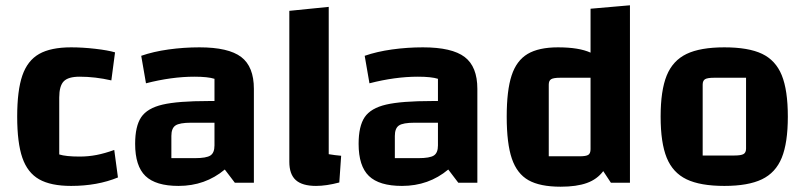

<svg xmlns="http://www.w3.org/2000/svg" viewBox="-20 -691 3045 726"><path d="M45 -250Q45 -349 64.5 -405.5Q84 -462 128 -487Q172 -512 249 -512Q292 -512 340 -506.5Q388 -501 415 -493L401 -387Q340 -401 281 -401Q238 -401 221 -383.5Q204 -366 204 -322V-107Q229 -99 281 -99Q314 -99 345 -105Q376 -111 412 -124L426 -20Q348 12 249 12Q172 12 128 -13Q84 -38 64.5 -94.5Q45 -151 45 -250Z M940 -355V0H868L830 -50Q756 12 655 12Q569 12 530 -25.5Q491 -63 491 -147Q491 -214 514 -248Q537 -282 595 -295.5Q653 -309 769 -309H791V-393Q766 -401 715 -401Q629 -401 532 -376L514 -480Q560 -496 617.5 -504Q675 -512 734 -512Q844 -512 892 -475.5Q940 -439 940 -355ZM791 -141V-227H703Q659 -227 643.5 -216.5Q628 -206 628 -177V-93H717Q760 -93 775.5 -103Q791 -113 791 -141Z M1270 -102 1263 -1Q1214 12 1175 12Q1123 12 1098.5 -10Q1074 -32 1074 -79V-650L1223 -665V-108Q1246 -104 1270 -102Z M1785 -355V0H1713L1675 -50Q1601 12 1500 12Q1414 12 1375 -25.5Q1336 -63 1336 -147Q1336 -214 1359 -248Q1382 -282 1440 -295.5Q1498 -309 1614 -309H1636V-393Q1611 -401 1560 -401Q1474 -401 1377 -376L1359 -480Q1405 -496 1462.5 -504Q1520 -512 1579 -512Q1689 -512 1737 -475.5Q1785 -439 1785 -355ZM1636 -141V-227H1548Q1504 -227 1488.5 -216.5Q1473 -206 1473 -177V-93H1562Q1605 -93 1620.5 -103Q1636 -113 1636 -141Z M2362 -671V0H2290L2261 -44Q2238 -13 2199 1Q2160 15 2100 15Q2022 15 1978.5 -9.5Q1935 -34 1915.5 -91Q1896 -148 1896 -250Q1896 -349 1914.5 -405.5Q1933 -462 1975 -487Q2017 -512 2090 -512Q2169 -512 2213 -492V-658ZM2213 -127V-397H2098Q2073 -397 2064 -391.5Q2055 -386 2055 -371V-100H2171Q2196 -100 2204.5 -105.5Q2213 -111 2213 -127Z M2478 -250Q2478 -349 2501 -405.5Q2524 -462 2576 -487Q2628 -512 2719 -512Q2810 -512 2861.5 -487.5Q2913 -463 2936 -406.5Q2959 -350 2959 -250Q2959 -151 2936 -94.5Q2913 -38 2861 -13Q2809 12 2719 12Q2628 12 2576 -13Q2524 -38 2501 -94.5Q2478 -151 2478 -250ZM2757 -103Q2782 -103 2791.5 -108.5Q2801 -114 2801 -129V-397H2680Q2655 -397 2646 -391.5Q2637 -386 2637 -371V-103Z"/></svg>

Font: Changa SemiBold
Style: Regular
Weight: 600
Designer: Eduardo Rodriguez Tunni
Foundry: Eduardo Rodriguez Tunni
Version: Version 2.002; ttfautohint (v1.5) -l 8 -r 50 -G 150 -x 14 -H